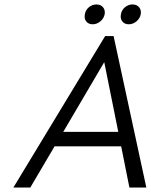

<svg xmlns="http://www.w3.org/2000/svg" viewBox="-20 -842 677 862"><path d="M40 0 452 -680H490L637 0H561L524 -185H225L116 0ZM264 -250H511L448 -563ZM558 -733Q539 -733 529 -746Q519 -759 523 -778Q526 -797 541 -809.5Q556 -822 575 -822Q594 -822 604.5 -809.5Q615 -797 612 -778Q608 -759 592.5 -746Q577 -733 558 -733ZM396 -733Q377 -733 367 -746Q357 -759 361 -778Q364 -797 379 -809.5Q394 -822 413 -822Q432 -822 442.5 -809.5Q453 -797 450 -778Q446 -759 430.5 -746Q415 -733 396 -733Z"/></svg>

Font: Teachers
Style: Italic
Weight: 400
Italic angle: -11°
Designer: Alfredo Marco Pradil, Chank Diesel
Version: Version 1.001